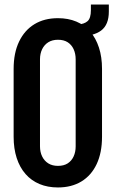

<svg xmlns="http://www.w3.org/2000/svg" viewBox="-20 -817 510 845"><path d="M235 8Q190 8 154 -7Q118 -22 92.5 -51Q67 -80 53.5 -121.5Q40 -163 40 -215V-514Q40 -584 64 -634Q88 -684 131.5 -710.5Q175 -737 235 -737Q280 -737 316 -722Q352 -707 377 -678Q402 -649 415.5 -607.5Q429 -566 429 -514V-215Q429 -145 405.5 -95Q382 -45 338.5 -18.5Q295 8 235 8ZM235 -87Q261 -87 278 -98Q295 -109 304 -128.5Q313 -148 313 -173V-556Q313 -581 304 -600.5Q295 -620 278 -631Q261 -642 235 -642Q210 -642 192.5 -631Q175 -620 165.5 -600.5Q156 -581 156 -556V-173Q156 -148 165.5 -128.5Q175 -109 192.5 -98Q210 -87 235 -87ZM322 -657V-709Q351 -711 365.5 -724Q380 -737 380 -772V-797H459V-766Q459 -708 425 -682.5Q391 -657 322 -657Z"/></svg>

Font: Hubot Sans Condensed SemiBold
Style: Regular
Weight: 600
Width: 3
Designer: Deni Anggara
Foundry: GitHub, Inc., Subsidiary of Microsoft Corporation
Version: Version 2.000